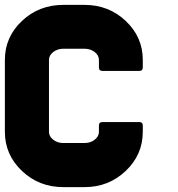

<svg xmlns="http://www.w3.org/2000/svg" viewBox="-20 -768 730 788"><path d="M327 0H240Q140 0 70 -66.5Q0 -133 0 -227V-522Q0 -616 70 -682Q140 -748 240 -748H327Q426 -748 496 -682Q566 -616 566 -522V-491Q566 -477 552 -477H400Q386 -477 386 -491V-522Q386 -541 368.5 -554.5Q351 -568 327 -568H240Q216 -568 198.5 -554.5Q181 -541 181 -522V-227Q181 -208 198.5 -194.5Q216 -181 240 -181H327Q351 -181 368.5 -194.5Q386 -208 386 -227V-253Q386 -267 400 -267H552Q566 -267 566 -253V-227Q566 -133 496 -66.5Q426 0 327 0Z"/></svg>

Font: Punc
Style: Bold
Weight: 400
Designer: The Kinetic
Foundry: The Kinetic
Version: Version 1.000;PS 001.001;hotconv 1.0.56